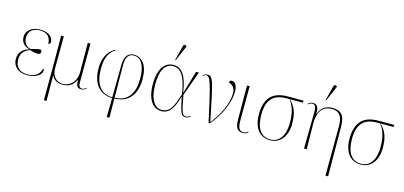

<svg xmlns="http://www.w3.org/2000/svg" viewBox="-82 -1399 4700 2232"><g transform="rotate(15 2267.5 -282.5)"><path d="M238 10C357 10 412 -51 412 -88C412 -103 407 -109 401 -114C382 -32 323 0 238 0C162 0 92 -36 92 -141C92 -230 149 -263 196 -281C247 -266 265 -263 296 -263C312 -263 330 -274 330 -291C330 -306 324 -312 315 -319C280 -317 250 -309 198 -294C142 -310 113 -353 113 -412C113 -490 170 -532 251 -532C352 -532 382 -470 383 -406C394 -406 408 -414 408 -434C408 -485 362 -542 251 -542C149 -542 84 -485 84 -412C84 -348 120 -307 185 -288V-287C120 -268 64 -225 64 -138C64 -56 126 10 238 10Z M503 240H535L533 -68H535C548 -32 587 10 663 10C747 10 793 -26 824 -93H826C823 -18 843 6 887 6C906 6 925 0 949 -19L944 -26C927 -12 916 -4 897 -4C862 -4 854 -34 854 -63L856 -536H824L826 -183C826 -95 775 0 661 0C581 0 533 -67 533 -153L535 -536H503L505 -136Z M1260 240H1292L1290 9C1475 6 1548 -126 1548 -290C1548 -457 1481 -542 1381 -542C1316 -542 1268 -502 1267 -388L1263 1C1109 2 1049 -123 1049 -283C1049 -377 1064 -477 1156 -534L1152 -540C1097 -512 1021 -441 1021 -283C1021 -122 1092 7 1263 11ZM1286 -388C1286 -513 1336 -532 1381 -532C1472 -532 1520 -443 1520 -290C1520 -138 1465 -4 1290 -1Z M1863 -605 1942 -788V-796C1925 -808 1908 -811 1902 -787L1856 -608ZM1854 10C1960 10 2004 -92 2039 -213H2041C2081 -19 2091 6 2146 6C2166 6 2188 -6 2202 -19L2197 -26C2185 -16 2169 -4 2150 -4C2103 -4 2094 -26 2054 -240L2161 -536H2127L2047 -265H2045C2015 -466 1954 -546 1855 -546C1743 -546 1678 -442 1678 -274C1678 -56 1771 10 1854 10ZM1851 -5C1774 -5 1706 -86 1706 -274C1706 -418 1743 -531 1855 -531C1939 -531 2003 -466 2036 -241C1990 -100 1961 -5 1851 -5Z M2421 0H2437C2558 -141 2624 -307 2624 -429C2624 -507 2594 -544 2556 -544C2541 -544 2528 -533 2526 -516C2566 -508 2606 -472 2606 -408C2606 -264 2521 -121 2438 -13C2339 -504 2330 -539 2266 -539C2238 -539 2223 -528 2209 -517L2214 -510C2226 -521 2240 -529 2251 -529C2297 -529 2316 -487 2421 0Z M2837 10C2856 10 2882 2 2898 -15L2893 -22C2877 -8 2862 0 2838 0C2775 0 2770 -64 2770 -137L2772 -536H2740L2742 -137C2742 -38 2761 10 2837 10Z M3162 10C3281 10 3362 -88 3362 -238C3362 -355 3342 -436 3262 -511H3418L3422 -536H3233C3057 -536 2960 -453 2960 -248C2960 -89 3033 10 3162 10ZM3161 0C3049 0 2988 -91 2988 -252C2988 -443 3077 -511 3221 -511H3257C3317 -438 3334 -344 3334 -249C3334 -78 3262 0 3161 0Z M3673 -605 3752 -788V-796C3735 -808 3718 -811 3712 -787L3666 -608ZM3892 240H3924L3920 -357C3919 -482 3883 -542 3768 -542C3708 -542 3634 -515 3606 -426H3603C3606 -509 3582 -539 3536 -539C3515 -539 3498 -532 3477 -514L3482 -507C3507 -528 3521 -529 3530 -529C3560 -529 3576 -501 3576 -452L3570 0H3602L3598 -304C3596 -423 3634 -528 3768 -528C3859 -528 3896 -467 3895 -357Z M4253 10C4372 10 4453 -88 4453 -238C4453 -355 4433 -436 4353 -511H4509L4513 -536H4324C4148 -536 4051 -453 4051 -248C4051 -89 4124 10 4253 10ZM4252 0C4140 0 4079 -91 4079 -252C4079 -443 4168 -511 4312 -511H4348C4408 -438 4425 -344 4425 -249C4425 -78 4353 0 4252 0Z"/></g></svg>

Font: Noto Serif Display Thin
Style: Regular
Weight: 100
Designer: Monotype Design Team
Foundry: Monotype Imaging Inc.
Version: Version 2.009